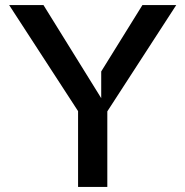

<svg xmlns="http://www.w3.org/2000/svg" viewBox="-20 -735 729 755"><path d="M287 0H402V-297L673 -715H540L378 -454V-349L151 -715H16L287 -298Z"/></svg>

Font: LaHaus Display SemiBold
Style: Regular
Weight: 600
Designer: We are Make, BastardaType, Dalton Maag Ltd
Foundry: BastardaType, Dalton Maag Ltd
Version: Version 3.100;Glyphs 3.3 (3331)